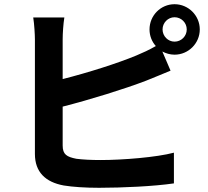

<svg xmlns="http://www.w3.org/2000/svg" viewBox="-20 -871 988 913"><path d="M138 -788C143 -757 146 -706 146 -684V-139C146 -53 196 -5 283 11C326 18 386 22 451 22C561 22 713 15 807 1V-145C725 -123 563 -110 459 -110C414 -110 373 -112 343 -116C298 -125 278 -136 278 -179V-364C408 -397 572 -448 674 -487C707 -500 752 -519 791 -535L752 -626C769 -617 789 -611 810 -611C876 -611 930 -665 930 -731C930 -797 876 -851 810 -851C744 -851 691 -797 691 -731C691 -701 702 -673 721 -652C688 -633 659 -620 628 -607C539 -570 397 -525 278 -495V-684C278 -712 281 -757 286 -788ZM753 -731C753 -763 779 -789 810 -789C842 -789 868 -763 868 -731C868 -699 842 -673 810 -673C779 -673 753 -699 753 -731Z"/></svg>

Font: GenEiGothic-pro-Regular
Style: Bold
Weight: 700
Designer: Ryoko NISHIZUKA (kana & ideographs); Paul D. Hunt (Latin, Greek & Cyrillic); Wenlong ZHANG (bopomofo); Sandoll Communica
Foundry: Adobe Systems Incorporated; o_tamon
Version: Version 1.000.140830